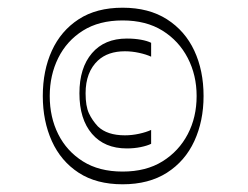

<svg xmlns="http://www.w3.org/2000/svg" viewBox="-20 -735 644 498"><path d="M298 -257Q230 -257 184 -287Q138 -317 114.5 -369Q91 -421 91 -486Q91 -552 114.5 -603.5Q138 -655 184 -685Q230 -715 298 -715Q366 -715 413 -685Q460 -655 484 -603.5Q508 -552 508 -486Q508 -421 484 -369Q460 -317 413 -287Q366 -257 298 -257ZM298 -290Q359 -290 401.5 -316.5Q444 -343 467 -387Q490 -431 490 -486Q490 -540 467 -584.5Q444 -629 401.5 -655.5Q359 -682 298 -682Q237 -682 195 -655.5Q153 -629 131 -584.5Q109 -540 109 -486Q109 -431 131 -387Q153 -343 195 -316.5Q237 -290 298 -290ZM309 -350Q251 -350 218.5 -388Q186 -426 186 -493Q186 -559 218.5 -597Q251 -635 309 -635Q329 -635 345.5 -632Q362 -629 372 -624V-588Q359 -594 340.5 -598Q322 -602 304 -602Q260 -602 234 -578Q202 -548 202 -493Q202 -460 210.5 -441.5Q219 -423 234 -407Q258 -384 304 -384Q322 -384 340.5 -388Q359 -392 372 -398V-362Q362 -357 345 -353.5Q328 -350 309 -350Z"/></svg>

Font: Ojuju Light
Style: Regular
Weight: 300
Designer: Chisaokwu Joboson, Mirko Velimirovic
Foundry: Udi Foundry
Version: Version 1.000